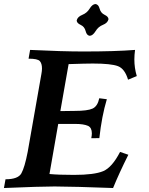

<svg xmlns="http://www.w3.org/2000/svg" viewBox="-34 -944 748 964"><path d="M533.7 0Q337.9 -7.3 240.2 -7.8Q169.4 -7.8 -14.2 0L-6.3 -43.9Q56.6 -43.9 73.2 -73.5Q89.8 -103 105 -181.2L173.8 -572.3Q176.8 -587.9 176.8 -600.1Q176.8 -625 166 -637.2Q155.3 -649.4 109.4 -649.4L117.2 -693.4Q278.8 -685.5 385.3 -685.5Q544.4 -685.5 644 -693.4Q640.6 -666.5 640.6 -645.5Q640.6 -602.5 652.8 -562L608.9 -543.9Q592.8 -598.6 558.3 -611.8Q523.9 -625 432.1 -625Q397.9 -625 310.5 -622.1L269 -386.2L341.3 -387.2Q405.8 -387.2 430.9 -398.9Q456.1 -410.6 464.4 -450.7L502.4 -445.8Q476.6 -359.4 464.8 -250.5L424.3 -250Q427.2 -265.1 427.2 -274.4Q427.2 -302.7 408.2 -312Q385.7 -321.8 344.2 -321.8H258.3L214.4 -70.3Q259.8 -65.9 337.4 -65.9Q439.5 -65.9 484.1 -84.7Q528.8 -103.5 568.8 -181.2L610.4 -167Q563.5 -73.2 533.7 0ZM417 -764.2Q401.4 -765.6 396 -787.8Q390.6 -810.1 370.8 -819.1Q351.1 -828.1 351.1 -841.8Q355.5 -859.9 379.2 -869.4Q402.8 -878.9 416 -900.6Q429.2 -922.4 444.8 -923.8Q460.4 -922.4 466.1 -900.6Q471.7 -878.9 491.2 -869.6Q510.7 -860.4 510.7 -847.2Q506.3 -828.6 482.9 -819.3Q459.5 -810.1 446 -787.8Q432.6 -765.6 417 -764.2Z"/></svg>

Font: Kelvinch
Style: Bold Italic
Weight: 700
Italic angle: -10°
Designer: Paul James Miller
Foundry: High-Logic / Made with FontCreator
Version: Version 3.30 September 23, 2016